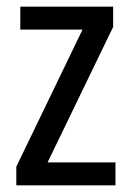

<svg xmlns="http://www.w3.org/2000/svg" viewBox="-20 -557 393 577"><path d="M327 0V-69H123L320 -476V-537H41V-468H228L29 -56V0Z"/></svg>

Font: Noto Sans Myanmar UI Condensed
Style: Regular
Weight: 400
Width: 3
Designer: Monotype Design Team
Foundry: Monotype Imaging Inc.
Version: Version 2.103